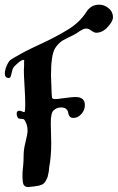

<svg xmlns="http://www.w3.org/2000/svg" viewBox="-33 -795 495 808"><path d="M85.9 -7.8Q72.3 -7.8 66.4 -17.6Q61.5 -26.4 61.5 -59.6Q61.5 -71.3 64.5 -97.7Q66.4 -115.2 66.4 -140.6Q66.4 -166 74.2 -196.3Q83 -230.5 83 -246.1Q83 -271.5 69.3 -291Q66.4 -294.9 55.7 -294.9Q44.9 -294.9 42 -299.8Q37.1 -307.6 37.1 -315.4Q37.1 -329.1 47.9 -329.1Q52.7 -329.1 59.6 -326.2Q66.4 -323.2 69.3 -323.2Q73.2 -323.2 73.2 -358.4Q73.2 -384.8 70.3 -431.6Q67.4 -478.5 67.4 -498Q67.4 -502 67.9 -508.3Q68.4 -514.6 68.4 -517.6V-533.2Q68.4 -535.2 68.4 -537.1L69.3 -539.1Q69.3 -543 65.4 -543Q54.7 -543 27.3 -515.6Q22.5 -510.7 19.5 -502Q17.6 -496.1 15.6 -486.3Q13.7 -476.6 11.7 -472.7Q8.8 -466.8 3.9 -466.8Q-12.7 -466.8 -12.7 -486.3Q-12.7 -503.9 0 -528.3Q5.9 -538.1 8.8 -541Q9.8 -542 12.2 -543.5Q14.6 -544.9 18.1 -547.4Q21.5 -549.8 23.4 -550.8Q31.2 -555.7 36.1 -557.6Q65.4 -576.2 132.8 -607.4Q199.2 -637.7 252 -669.9Q301.8 -700.2 330.1 -744.1Q349.6 -775.4 384.8 -775.4Q406.2 -775.4 424.8 -759.8Q442.4 -745.1 442.4 -722.7Q442.4 -703.1 414.1 -674.8Q394.5 -657.2 372.1 -657.2Q363.3 -657.2 351.6 -666Q339.8 -674.8 331.1 -674.8Q322.3 -674.8 316.4 -671.9Q305.7 -666 300.8 -663.1Q291 -656.2 288.1 -654.3Q273.4 -645.5 255.9 -637.7Q230.5 -626 220.7 -617.2Q208 -606.4 198.2 -590.8Q181.6 -562.5 181.6 -477.5Q181.6 -466.8 183.6 -423.8Q183.6 -415 184.1 -405.8Q184.6 -396.5 185.1 -392.1Q185.5 -387.7 185.5 -386.7Q185.5 -377.9 198.2 -377.9Q206.1 -377.9 212.9 -378.9L226.6 -380.9Q230.5 -380.9 251 -383.8Q271.5 -386.7 285.2 -386.7Q324.2 -386.7 324.2 -352.5Q324.2 -332 309.6 -315.4Q294.9 -298.8 276.4 -298.8Q263.7 -298.8 259.8 -305.7Q253.9 -315.4 253.9 -320.3Q253.9 -328.1 246.1 -335.9Q239.3 -342.8 223.6 -342.8Q205.1 -342.8 192.4 -330.1Q180.7 -320.3 180.7 -276.4Q180.7 -256.8 181.6 -238.3Q182.6 -219.7 182.6 -193.4Q182.6 -134.8 173.8 -89.8Q173.8 -83 171.9 -71.3Q168.9 -55.7 167 -48.8L159.2 -33.2Q153.3 -22.5 142.6 -17.6Q131.8 -12.7 117.2 -11.7Q116.2 -11.7 114.7 -11.2Q113.3 -10.7 109.9 -10.3Q106.4 -9.8 103.5 -9.8Q87.9 -7.8 85.9 -7.8Z"/></svg>

Font: Isabella
Style: Medium
Weight: 500
Designer: John Stracke
Version: Version 001.202